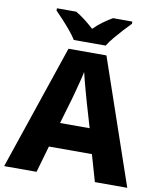

<svg xmlns="http://www.w3.org/2000/svg" viewBox="-99 -1008 904 1086"><g transform="rotate(10 353.5 -465.5)"><path d="M521 0 477 -153H230L186 0H0L243 -717H461L707 0ZM397 -438Q392 -456 383.5 -486.5Q375 -517 366.5 -549Q358 -581 353 -603Q349 -581 340.5 -548.5Q332 -516 324 -485.5Q316 -455 311 -438L269 -295H439ZM264 -771Q250 -794 227.5 -821Q205 -848 181.5 -873.5Q158 -899 139 -918V-931H250Q277 -915 302.5 -895.5Q328 -876 355 -851Q380 -876 407.5 -896Q435 -916 461 -931H572V-918Q554 -900 530.5 -874.5Q507 -849 484 -821.5Q461 -794 447 -771Z"/></g></svg>

Font: Noto Sans Bengali ExtraBold
Style: Regular
Weight: 800
Designer: Jelle Bosma - Monotype Design Team
Foundry: Monotype Imaging Inc.
Version: Version 2.003; ttfautohint (v1.8.4.7-5d5b)